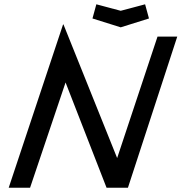

<svg xmlns="http://www.w3.org/2000/svg" viewBox="-20 -877 869 897"><path d="M274.6 -762.6H276.6L527.3 -138.6L715.9 -706H808.1L577.7 0H477.8L286.3 -491.7L120.5 0H20.7ZM412 -790.7 430.1 -856.9 544 -826.6 657.9 -856.9 676 -790.7 544 -749.3Z"/></svg>

Font: Lineal Thin
Style: Regular
Weight: 200
Designer: Created by Frank Adebiaye with contributions from Anton Moglia & Ariel Martín Pérez
Created by Frank ADEBIAYE with FontF
Foundry: Velvetyne Type Foundry
Version: Version 2.000;Glyphs 3.2 (3227)